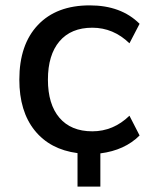

<svg xmlns="http://www.w3.org/2000/svg" viewBox="-20 -569 565 722"><path d="M271.5 132.8V6.8Q168 -6.8 110.4 -78.6Q52.7 -150.4 52.7 -269.5Q52.7 -401.4 122.6 -475.1Q192.4 -548.8 317.4 -548.8Q435.5 -548.8 504.9 -479.5L466.8 -406.2Q406.2 -464.8 327.1 -464.8Q247.1 -464.8 203.6 -413.6Q160.2 -362.3 160.2 -269.5Q160.2 -176.8 203.6 -126Q247.1 -75.2 327.1 -75.2Q406.2 -75.2 466.8 -133.8L504.9 -59.6Q449.2 -3.9 357.4 7.8V132.8Z"/></svg>

Font: Min Sans Medium
Style: Regular
Weight: 500
Designer: Jinseong-Kim, NotoSansCJK, Nunito
Foundry: Jinseong-Kim
Version: Version 1.400;Glyphs 3.1.2 (3151)